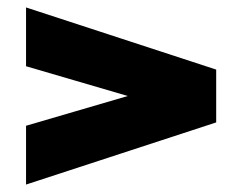

<svg xmlns="http://www.w3.org/2000/svg" viewBox="-20 -608 651 516"><path d="M50 -112V-270L467 -392V-308L50 -430V-588L561 -421V-279Z"/></svg>

Font: Pathway Extreme 8pt Thin 12pt Black
Style: Regular
Weight: 900
Version: Version 1.001;gftools[0.9.26]